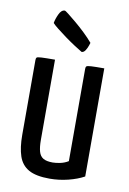

<svg xmlns="http://www.w3.org/2000/svg" viewBox="-83 -767 555 829"><g transform="rotate(10 194.5 -353.0)"><path d="M194 10Q134 10 102 -8Q70 -26 57.5 -63Q45 -100 45 -156V-484Q45 -492 48 -495Q51 -498 68.5 -499Q86 -500 128 -500V-149Q128 -117 133.5 -97.5Q139 -78 153.5 -69.5Q168 -61 195 -61Q209 -61 228 -65Q247 -69 263 -79V-484Q263 -492 266.5 -495Q270 -498 286.5 -499Q303 -500 344 -500V-26Q315 -10 275 0Q235 10 194 10ZM235 -553Q223 -560 201.5 -574Q180 -588 158 -604Q136 -620 118.5 -634Q101 -648 95 -655Q98 -673 108 -694.5Q118 -716 133 -716Q136 -716 150 -705Q164 -694 185 -676.5Q206 -659 227.5 -638.5Q249 -618 266 -598Q266 -598 262.5 -587Q259 -576 252 -564.5Q245 -553 235 -553Z"/></g></svg>

Font: Yanone Kaffeesatz ExtraLight
Style: Regular
Weight: 400
Version: Version 2.003